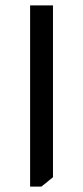

<svg xmlns="http://www.w3.org/2000/svg" viewBox="-20 -694 309 714"><path d="M177 -674V-35L134 0H92V-674Z"/></svg>

Font: Almarai
Style: Regular
Weight: 400
Designer: Boutros International 2019
Foundry: Created by Boutros International 2019
Version: Version 1.10